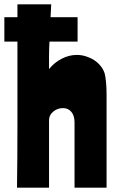

<svg xmlns="http://www.w3.org/2000/svg" viewBox="-54 -861 533 881"><path d="M181 -841 178 -782H302V-670H173Q171 -635 171 -605Q171 -575 171 -544Q195 -574 229 -591.5Q263 -609 298 -609Q320 -609 340.5 -602.5Q361 -596 378 -585Q395 -574 407.5 -558.5Q420 -543 426 -525Q430 -511 432.5 -484.5Q435 -458 435 -427V0H288V-300Q288 -330 273.5 -347.5Q259 -365 235 -365Q210 -365 190.5 -349Q171 -333 171 -310V0H24Q25 -66 25.5 -138Q26 -210 26 -292Q26 -374 26 -467.5Q26 -561 26 -670H-34V-782H26V-841Z"/></svg>

Font: Ranchers
Style: Regular
Weight: 400
Designer: Pablo Impallari, Brenda Gallo
Foundry: Pablo Impallari, Brenda Gallo
Version: Version 1.000; ttfautohint (v0.8) -G 200 -r 50